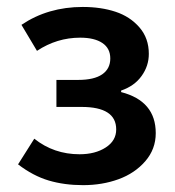

<svg xmlns="http://www.w3.org/2000/svg" viewBox="-20 -523 506 555"><path d="M220.2 12.2Q166 12.2 120.8 -1.2Q75.7 -14.6 32.2 -47.9L79.1 -122.1Q135.7 -77.1 210 -77.1Q255.4 -77.1 285.6 -96.7Q315.9 -116.2 315.9 -148.9Q315.9 -213.9 215.8 -213.9H143.1V-292H206.1Q252 -292 275.4 -308.1Q298.8 -324.2 298.8 -354Q298.8 -383.3 275.9 -398.7Q252.9 -414.1 211.9 -414.1Q144.5 -414.1 86.9 -376L42 -451.2Q118.7 -502.9 219.2 -502.9Q272 -502.9 314 -489Q356 -475.1 383.1 -443.8Q410.2 -412.6 410.2 -367.2Q410.2 -332.5 389.4 -303.5Q368.7 -274.4 330.1 -261.2V-256.8Q430.2 -231 430.2 -138.2Q430.2 -91.8 399.9 -56.9Q369.6 -22 322.5 -4.9Q275.4 12.2 220.2 12.2Z"/></svg>

Font: Toshiba Sans Medium
Style: Regular
Weight: 500
Designer: Paul D. Hunt
Foundry: Toshiba Corporation
Version: Version 2.020;PS 2.0;hotconv 1.0.86;makeotf.lib2.5.63406